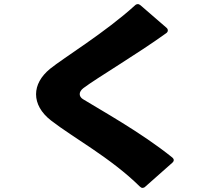

<svg xmlns="http://www.w3.org/2000/svg" viewBox="-20 -847 1040 937"><path d="M689 64 820 -52C825 -56 828 -61 828 -66C828 -70 825 -75 820 -79C670 -200 466 -313 385 -363C375 -369 369 -378 369 -388C369 -397 375 -408 387 -417C452 -466 651 -584 791 -685C797 -689 799 -694 799 -699C799 -703 797 -708 792 -712L666 -821C661 -825 657 -827 652 -827C648 -827 643 -825 639 -821C494 -689 292 -566 224 -511C179 -474 156 -431 156 -387C156 -342 180 -297 229 -259C337 -175 520 -77 662 63C667 68 671 70 676 70C680 70 685 68 689 64Z"/></svg>

Font: LINE Seed JP App_OTF ExtraBold
Style: Regular
Weight: 800
Designer: LINE & Fontrix & Fontworks
Version: Version 1.013